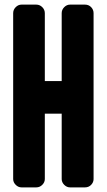

<svg xmlns="http://www.w3.org/2000/svg" viewBox="-20 -811 462 831"><path d="M385 -36Q385 -22 374.5 -11Q364 0 348 0H283Q269 0 258 -11Q247 -22 247 -36V-319H174V-36Q174 -22 163 -11Q152 0 137 0H73Q59 0 48 -11Q37 -22 37 -36V-754Q37 -769 48 -780Q59 -791 73 -791H137Q152 -791 163 -780Q174 -769 174 -754V-460H247V-754Q247 -769 258 -780Q269 -791 283 -791H348Q364 -791 374.5 -780Q385 -769 385 -754Z"/></svg>

Font: H.H. Samuel
Style: Regular
Weight: 900
Width: 1
Designer: deFharo
Foundry: deFharo
Version: Version 1.009